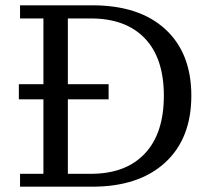

<svg xmlns="http://www.w3.org/2000/svg" viewBox="-20 -703 795 723"><path d="M235.5 -48.5H322Q453.5 -48.5 525.2 -124.5Q597 -200.5 597 -342.5Q597 -484 525.2 -558.8Q453.5 -633.5 322 -633.5H235.5V-386H389V-329H235.5ZM55.5 0V-48.5H143.5V-329H51V-386H143.5V-633.5H55.5V-683H327.5Q504.5 -683 602.5 -593Q700.5 -503 700.5 -342.5Q700.5 -181.5 601.8 -90.8Q503 0 327.5 0Z"/></svg>

Font: MM Phetkon
Style: Regular
Weight: 400
Designer: Khon Soe Zaw Thu
Version: Version 1.00 July 15, 2016, initial release